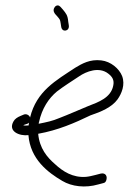

<svg xmlns="http://www.w3.org/2000/svg" viewBox="-20 -744 506 709"><path d="M30 -296C8 -258 53 -241 85 -245C92 -156 157 -107 210 -76C245 -55 295 -49 343 -63L362 -68C367 -69 370 -72 372 -77C378 -93 370 -107 352 -103L333 -98C321 -95 309 -92 298 -91C249 -87 212 -111 183 -138C154 -163 126 -196 121 -250C194 -263 256 -290 314 -318C353 -331 393 -348 414 -377C429 -398 443 -431 431 -463C420 -491 389 -517 354 -521C312 -526 283 -509 258 -494C187 -447 115 -408 91 -310C89 -318 78 -325 68 -321L56 -316C44 -311 35 -305 30 -296ZM66 -281C67 -282 68 -282 69 -283L81 -287C83 -288 85 -289 87 -291C86 -288 86 -284 86 -281C78 -280 71 -280 66 -281ZM123 -287C123 -289 123 -291 124 -293C135 -344 160 -381 190 -406C216 -426 245 -444 272 -462C298 -480 346 -499 380 -472C394 -461 403 -449 398 -427C389 -383 344 -367 305 -352C271 -338 233 -321 199 -308C173 -297 153 -293 123 -287ZM178 -706C178 -701 181 -696 183 -693L192 -683C200 -673 202 -673 204 -658L206 -645C209 -623 238 -628 234 -651L232 -664C230 -688 224 -694 212 -709L203 -719C200 -722 197 -724 193 -724C185 -724 178 -715 178 -706Z"/></svg>

Font: Stray Cat
Style: Cn
Weight: 400
Version: Version 1.0